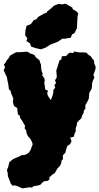

<svg xmlns="http://www.w3.org/2000/svg" viewBox="-42 -809 546 1055"><path d="M80 226 59 216 43 210 27 211 17 200 12 186 1 158V145L-4 125L3 109L9 83L24 70L32 64L49 57L65 50L76 44L95 42L114 32L124 19L129 7L132 -2L137 -14L136 -24L125 -46L111 -61L103 -80V-90L93 -105L96 -117L86 -134L79 -147L69 -160L67 -173L57 -180L54 -197L53 -215L38 -224L32 -235L29 -249L31 -268L25 -283L20 -294L16 -311L7 -318L5 -335L3 -348L-1 -367L-4 -384L-8 -393L-22 -423L-14 -440L-21 -454L-13 -463L-6 -476L5 -489L14 -504L27 -511L37 -517L48 -522H67L102 -525L111 -524L126 -514L132 -513L147 -507L155 -494L175 -478L179 -464L183 -455L184 -438L186 -420L192 -406L190 -395L202 -378L204 -366L201 -354L204 -338L206 -318L222 -310L217 -298L221 -283L237 -259L247 -284L251 -301V-314L261 -327L257 -342L266 -353L260 -368L270 -383L269 -403L267 -421L277 -451L281 -465L285 -477L295 -483L298 -500L321 -501L334 -515L343 -520L360 -517L365 -526L394 -521H419L435 -519L440 -511L459 -498L462 -491L475 -476L476 -459L484 -441L482 -427L471 -396L477 -384L468 -365L464 -351V-344L462 -323L458 -315L449 -300L447 -281L446 -267L439 -252L427 -231V-211L419 -202L417 -188L409 -174L405 -159L391 -146L381 -134L380 -121L374 -105V-86L369 -78L363 -57L344 -53L351 -33L343 -17L328 -7L322 11L317 30L303 45L304 66L297 72L293 92L287 103L274 116L269 125L258 143L249 148L229 165L230 176L221 184L200 187L189 196L179 207L163 211L143 214L133 222L123 220L108 222ZM183 -538 152 -545 129 -553 123 -571 103 -583 108 -599 96 -615 98 -641 104 -667 128 -677 144 -699 156 -702 169 -717 198 -733 215 -740 217 -746 234 -759 255 -778 281 -788 300 -785 318 -789 356 -767 357 -759 379 -746 388 -735 384 -718 382 -682 381 -654 367 -627 354 -620 347 -602 313 -596 302 -597 274 -579 235 -564 208 -547Z"/></svg>

Font: Winky Rough Black
Style: Regular
Weight: 900
Designer: Simon Atzbach
Foundry: typofactur
Version: Version 1.206; ttfautohint (v1.8.4.7-5d5b)